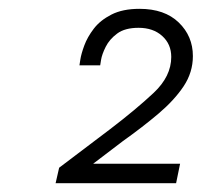

<svg xmlns="http://www.w3.org/2000/svg" viewBox="-20 -835 457 435"><path d="M106 -420 114 -455 229 -542Q288 -587 328 -624.5Q368 -662 368 -706Q368 -735 347.5 -753.5Q327 -772 294 -772Q263 -772 245.5 -759Q228 -746 219.5 -729Q211 -712 209 -699.5Q207 -687 207 -687H160Q160 -687 162 -700Q164 -713 171 -732Q178 -751 192.5 -770Q207 -789 232.5 -802Q258 -815 296 -815Q353 -815 385 -784Q417 -753 417 -708Q417 -671 396 -639.5Q375 -608 339 -577.5Q303 -547 258 -515L191 -464H388L379 -420Z"/></svg>

Font: Be Vietnam Pro ExtraLight
Style: Italic
Weight: 200
Italic angle: -12°
Designer: Lam Bao, Tony Le, Vietanh Nguyen
Foundry: Yellow Type Foundry
Version: Version 1.002; ttfautohint (v1.8.3)